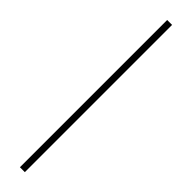

<svg xmlns="http://www.w3.org/2000/svg" viewBox="-410 -916 1103 1103"><g transform="rotate(45 142.0 -364.0)"><path d="M161.6 -961.9V234.4H121.6V-961.9Z"/></g></svg>

Font: Inter 17pt ExtraLight
Style: Regular
Weight: 250
Version: Version 4.001;git-66647c0bb